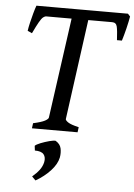

<svg xmlns="http://www.w3.org/2000/svg" viewBox="-59 -659 675 964"><g transform="rotate(5 279.0 -177.5)"><path d="M558.1 -602.1Q554.2 -578.1 545.2 -541Q536.1 -503.9 527.8 -478H502.9Q500.5 -526.4 495.8 -546.1Q491.2 -565.9 471.2 -565.9H335.4L347.7 -615.2H546.4ZM279.8 -565.9H140.1Q131.3 -565.9 123.3 -559.3Q115.2 -552.7 104 -533.2Q92.8 -513.7 74.7 -475.6L52.2 -485.8Q54.7 -503.4 60.3 -527.3Q65.9 -551.3 72.5 -575.2Q79.1 -599.1 85 -615.2H283.2ZM349.6 -25.9 346.2 0H116.2L119.6 -25.9Q161.6 -35.2 178.5 -44.4Q195.3 -53.7 196.3 -61L267.1 -569.3Q268.6 -583 207 -589.4L210.4 -615.2H422.9L419.4 -589.4Q388.2 -585.9 370.1 -581.1Q352.1 -576.2 351.1 -569.3L281.7 -61Q281.2 -54.7 295.4 -44.9Q309.6 -35.2 349.6 -25.9ZM268.6 133.8Q261.7 167.5 231 200.9Q200.2 234.4 156.7 259.3L138.2 240.7Q160.6 221.7 174.1 203.6Q187.5 185.5 192.4 164.1Q197.3 139.2 185.3 124.5Q173.3 109.9 140.6 109.9L137.7 86.4Q143.6 79.6 165 71Q186.5 62.5 208.7 56.6Q231 50.8 240.2 52.2Q263.2 65.9 268.1 87.6Q272.9 109.4 268.6 133.8Z"/></g></svg>

Font: Gentium Book Plus
Style: Italic
Weight: 400
Italic angle: -8°
Designer: Victor Gaultney, Annie Olsen, Iska Routamaa, Becca Hirsbrunner
Foundry: SIL International
Version: Version 6.101